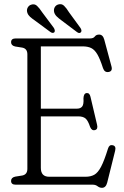

<svg xmlns="http://www.w3.org/2000/svg" viewBox="-20 -884 593 919"><path d="M33 -682Q33 -700 55 -700H411Q427 -700 433.8 -709.2Q440.5 -718.5 454.5 -718.5Q472.5 -718.5 479 -694.5L513.5 -566.5Q520 -543 500 -539.5Q480.5 -536 473 -558Q459 -601.5 446 -623.8Q433 -646 416.5 -654Q400 -662 375.5 -662H175.5V-364H349Q365 -364 373.2 -374Q381.5 -384 379.5 -413.5Q380.5 -436.5 394 -438.5Q408.5 -440.5 413 -421L444.5 -287.5Q450 -265.5 435 -261.5Q419.5 -257 411.5 -276Q401.5 -306.5 389.5 -316.8Q377.5 -327 354.5 -327H175.5V-80.5Q175.5 -38 215.5 -38H389.5Q414 -38 431.2 -47.5Q448.5 -57 463.8 -86Q479 -115 497 -173Q503 -192.5 519 -189Q537 -185.5 531 -162L493 -9.5Q486.5 15 468 15Q457 15 447.2 7.5Q437.5 0 424.5 0H55Q33 0 33 -18Q33 -34 52.5 -38.5L87 -44Q111 -49 111 -76V-624Q111 -651 87 -656L52.5 -661.5Q33 -666 33 -682ZM310.5 -825 364.5 -751Q373.5 -737.5 367.5 -730Q360.5 -721.5 348.5 -730.5L273.5 -787Q261 -796 252 -804.8Q243 -813.5 239.5 -824.5Q236 -838 241.5 -848.5Q247 -859 258.5 -862.5Q275 -867.5 286.5 -856.5Q298 -845.5 310.5 -825ZM182 -825 237 -751.5Q245.5 -738 240.5 -730Q233 -722.5 221 -731L146 -786.5Q133.5 -795 124.2 -803.2Q115 -811.5 111 -822.5Q106.5 -836 112.2 -847Q118 -858 129 -861.5Q145.5 -867 157.2 -856Q169 -845 182 -825Z"/></svg>

Font: Fraunces 144pt S100 Light
Style: Regular
Weight: 300
Version: Version 1.000; ttfautohint (v1.8.3)